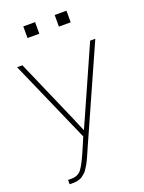

<svg xmlns="http://www.w3.org/2000/svg" viewBox="-169 -968 794 1061"><g transform="rotate(-20 228.0 -437.5)"><path d="M107.4 -822.3V-890.6H176.8V-822.3ZM292 -822.3V-890.6H361.3V-822.3ZM-2 -690.4H29.3L190.4 -321.3Q196.3 -307.6 208 -279.3Q219.7 -251 225.6 -238.3H226.6Q233.4 -253.9 246.1 -281.7Q258.8 -309.6 263.7 -321.3L427.7 -690.4H458L213.9 -142.6Q210.9 -135.7 202.6 -116.7Q194.3 -97.7 191.4 -91.3Q188.5 -85 180.7 -68.8Q172.9 -52.7 168.9 -47.4Q165 -42 157.7 -29.8Q150.4 -17.6 144.5 -13.2Q138.7 -8.8 130.4 -1.5Q122.1 5.9 113.8 8.8Q105.5 11.7 95.7 14.2Q85.9 16.6 74.2 16.6H49.8V-8.8H70.3Q108.4 -8.8 129.4 -36.1Q150.4 -63.5 185.5 -146.5L210.9 -206.1Z"/></g></svg>

Font: Gothic A1 Thin
Style: Regular
Weight: 250
Designer: HanYang I&C Co.,Ltd.
Foundry: HanYang I&C Co.,Ltd.
Version: Version 2.50